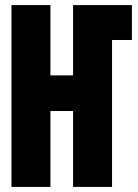

<svg xmlns="http://www.w3.org/2000/svg" viewBox="-20 -734 540 754"><path d="M25 0V-714H178V-438H267V-714H498V-577H420V0H267V-298H178V0Z"/></svg>

Font: Noto Sans Mono ExtraCondensed Black
Style: Regular
Weight: 900
Width: 2
Designer: Monotype Design Team
Foundry: Monotype Imaging Inc.
Version: Version 2.014